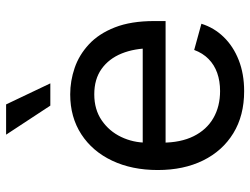

<svg xmlns="http://www.w3.org/2000/svg" viewBox="-114 -686 812 623"><g transform="rotate(-90 291.5 -375.0)"><path d="M306.6 11.7Q227.5 11.7 170.2 -23.4Q112.8 -58.6 81.8 -121.6Q50.8 -184.6 50.8 -268.6Q50.8 -352.5 81.1 -416.5Q111.3 -480.5 166.7 -516.6Q222.2 -552.7 296.4 -552.7Q339.8 -552.7 382.1 -538.3Q424.3 -523.9 458.7 -491.9Q493.2 -460 513.7 -407.7Q534.2 -355.5 534.2 -279.8V-243.2H110.4V-317.4H486.8L445.8 -290Q445.8 -343.8 429 -385.5Q412.1 -427.2 378.9 -450.9Q345.7 -474.6 296.4 -474.6Q247.1 -474.6 211.9 -450.4Q176.8 -426.3 158.2 -387.5Q139.6 -348.6 139.6 -304.2V-254.9Q139.6 -194.3 160.6 -152.1Q181.6 -109.9 219.5 -88.1Q257.3 -66.4 307.1 -66.4Q339.4 -66.4 365.7 -75.7Q392.1 -85 411.1 -103.8Q430.2 -122.6 440.4 -150.4L525.4 -127Q512.7 -85.9 482.4 -54.7Q452.1 -23.4 407.5 -5.9Q362.8 11.7 306.6 11.7ZM259.8 -617.2 165.5 -760.7H263.7L332 -617.2Z"/></g></svg>

Font: Inter Variable LoSnoCo
Style: Regular
Weight: 400
Designer: Rasmus Andersson
Foundry: rsms
Version: Version 4.000;git-a52131595; featfreeze: case,dlig,ss01,ss02